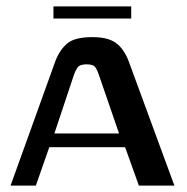

<svg xmlns="http://www.w3.org/2000/svg" viewBox="-20 -580 583 600"><path d="M13 0 153 -389Q167 -425 190.5 -444.5Q214 -464 269 -464Q317 -464 342 -446Q367 -428 382 -389L525 0H414L371 -120H134L92 0ZM150 -163H352L289 -346Q285 -359 278.5 -369Q272 -379 251 -379Q229 -379 222 -368.5Q215 -358 211 -346ZM147 -522V-560H390V-522Z"/></svg>

Font: Genos Medium
Style: Regular
Weight: 500
Designer: Robert E. Leuschke
Foundry: Robert E. Leuschke
Version: Version 1.010; ttfautohint (v1.8.3)